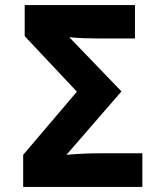

<svg xmlns="http://www.w3.org/2000/svg" viewBox="-20 -734 640 754"><path d="M71 0V-126L282 -374L77 -592V-714H510V-583H362Q334 -583 307 -584Q280 -585 252 -588L457 -375L241 -126Q275 -129 306.5 -130.5Q338 -132 374 -132H539V0Z"/></svg>

Font: Noto Sans Mono ExtraBold
Style: Regular
Weight: 800
Designer: Monotype Design Team
Foundry: Monotype Imaging Inc.
Version: Version 2.014